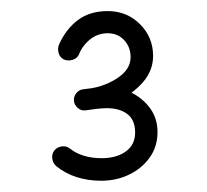

<svg xmlns="http://www.w3.org/2000/svg" viewBox="-20 -752 369 343"><path d="M93.8 -645.9Q101.3 -642.6 109.5 -645.1Q117.7 -647.5 120.9 -654.4Q127 -670.2 140.7 -681.4Q154.5 -692.6 172.4 -692.6Q190.2 -692.6 201.7 -680.4Q213.3 -668.2 213.3 -649.7Q213.3 -627.1 187.6 -611.1Q161.9 -595 129.5 -592.6Q121.9 -592.1 116.7 -586Q111.5 -580 112.1 -572.1Q112.8 -564.3 119.1 -559.1Q125.5 -553.9 132.9 -554.9Q163.1 -558.8 190.9 -572.1Q218.6 -585.5 236.1 -606Q253.5 -626.5 253.5 -652.2Q253.5 -685.4 230.1 -708.8Q206.7 -732.2 172.4 -732.2Q140.7 -732.2 119.3 -716.3Q98 -700.3 85.6 -672.8Q82.4 -665.2 84.7 -657.3Q86.9 -649.4 93.8 -645.9ZM112.1 -572.1Q112.8 -564.3 119.1 -559Q125.5 -553.7 132.9 -554.9Q142.9 -556.5 153 -557.6Q163 -558.7 171.3 -558.7Q193.8 -558.7 207.6 -548.2Q221.4 -537.7 221.4 -515.2Q221.4 -493.3 204.6 -481.3Q187.8 -469.4 161.7 -469.4Q143.9 -469.4 129.8 -473.8Q115.7 -478.1 105.3 -486.3Q99 -491.5 90.7 -490.5Q82.3 -489.5 77.1 -483.2Q72.3 -477.1 73.4 -468.7Q74.5 -460.3 80.6 -455.1Q96.6 -442.1 116.9 -435.6Q137.3 -429.1 160.6 -429.1Q188.1 -429.1 210.9 -440.2Q233.7 -451.2 247.5 -470.7Q261.4 -490.2 261.4 -516.1Q261.4 -540.1 248.5 -558.1Q235.6 -576 215.2 -586.3Q194.8 -596.6 171.3 -596.6Q158.8 -596.6 149 -595.1Q139.3 -593.6 129.5 -592.6Q121.9 -592.1 116.7 -586Q111.5 -580 112.1 -572.1Z"/></svg>

Font: Mikhak VF
Style: Regular
Weight: 100
Designer: Amin Abedi
Version: Version 3.001